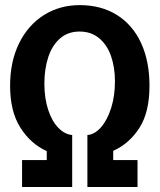

<svg xmlns="http://www.w3.org/2000/svg" viewBox="-20 -750 640 770"><path d="M68.5 -108H167.5V-144Q103 -173 61.8 -238Q20.5 -303 20.5 -406Q20.5 -503 56.5 -576.2Q92.5 -649.5 156 -689.5Q219.5 -729.5 300 -729.5Q385.5 -729.5 448.8 -690Q512 -650.5 545.8 -577.5Q579.5 -504.5 579.5 -406Q579.5 -300 539 -237Q498.5 -174 434 -145V-108H531.5V0H330.5V-208.5Q359.5 -210.5 385 -239.5Q410.5 -268.5 425.8 -317Q441 -365.5 441 -423.5Q441 -480.5 425 -525.8Q409 -571 377 -597.2Q345 -623.5 299 -623.5Q252.5 -623.5 220.8 -595.8Q189 -568 173.5 -520.8Q158 -473.5 158 -415Q158 -355 173.5 -308.8Q189 -262.5 214.5 -236.8Q240 -211 269.5 -208.5V0H68.5Z"/></svg>

Font: JuliaMono ExtraBold
Style: Regular
Weight: 800
Monospace: yes
Designer: cormullion
Foundry: corm
Version: Version 0.055; ttfautohint (v1.8.4)